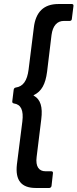

<svg xmlns="http://www.w3.org/2000/svg" viewBox="-20 -804 385 954"><path d="M158 130H225C230 130 235 126 236 120L243 57C244 51 241 47 235 47H206C173 47 156 23 162 -24L185 -211C193 -273 181 -310 149 -328C146 -329 146 -331 149 -332C186 -350 206 -385 214 -448L236 -630C242 -676 264 -700 297 -700H327C332 -700 337 -704 337 -710L345 -774C346 -780 343 -784 337 -784H270C198 -784 157 -745 148 -666L122 -458C115 -403 95 -374 58 -369C52 -368 49 -364 48 -358L41 -301C40 -295 43 -291 49 -290C84 -285 98 -257 91 -200L64 13C55 92 86 130 158 130Z"/></svg>

Font: Barlow Semi Condensed Medium
Style: Italic
Weight: 500
Width: 4
Italic angle: -7°
Designer: Jeremy Tribby
Foundry: Tribby Type
Version: Version 1.422;hotconv 1.0.109;makeotfexe 2.5.65596